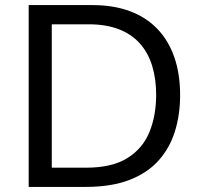

<svg xmlns="http://www.w3.org/2000/svg" viewBox="-20 -733 777 753"><path d="M92.5 0Q92.5 -59.5 92.5 -114.6Q92.5 -169.7 92.5 -235.5V-474.7Q92.5 -541.9 92.5 -597.6Q92.5 -653.3 92.5 -713Q137.3 -713 178.5 -713Q219.6 -713 260.1 -713Q300.5 -713 342.8 -713Q425.4 -713 489.3 -689.2Q553.3 -665.4 597.2 -619.6Q641.1 -573.8 663.8 -508.4Q686.4 -442.9 686.4 -359.5Q686.4 -284 666.3 -218.7Q646.3 -153.5 602.7 -104.3Q559.2 -55.2 488.4 -27.6Q417.6 0 316.1 0Q273.1 0 236.6 0Q200.1 0 165.4 0Q130.6 0 92.5 0ZM183.1 -75.3H316.5Q418.6 -75.3 479 -112.7Q539.4 -150.1 565.9 -214.8Q592.4 -279.5 592.4 -361Q592.4 -423.7 576.8 -474.7Q561.2 -525.7 528.8 -562.2Q496.5 -598.7 446.4 -618.2Q396.2 -637.7 327.4 -637.7H183.1Q183.1 -594.5 183.1 -551.7Q183.1 -508.9 183.1 -457.8V-253.1Q183.1 -202.9 183.1 -160.4Q183.1 -118 183.1 -75.3Z"/></svg>

Font: Commissioner Thin
Style: Regular
Weight: 100
Designer: Kostas Bartsokas
Foundry: Kostas Bartsokas
Version: Version 1.001;gftools[0.9.23]